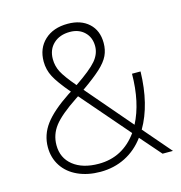

<svg xmlns="http://www.w3.org/2000/svg" viewBox="-107 -808 861 911"><g transform="rotate(-15 324.0 -352.5)"><path d="M582 0 493 -102Q454 -49 398.5 -21Q343 7 276 7Q214 7 165.5 -15Q117 -37 90.5 -77.5Q64 -118 64 -170Q64 -231 101.5 -281.5Q139 -332 225 -389L238 -397Q187 -457 168.5 -492.5Q150 -528 150 -568Q150 -633 192.5 -672.5Q235 -712 306 -712Q371 -712 409.5 -676.5Q448 -641 448 -580Q448 -546 435 -518.5Q422 -491 390 -461.5Q358 -432 298 -390L489 -167Q539 -263 540 -404H582Q578 -242 516 -136L633 0ZM272 -420Q349 -472 377 -505Q405 -538 405 -576Q405 -619 377.5 -645.5Q350 -672 306 -672Q256 -672 225.5 -643.5Q195 -615 195 -568Q195 -534 210.5 -504Q226 -474 272 -420ZM468 -132 265 -367 253 -359Q170 -304 138 -262.5Q106 -221 106 -169Q106 -106 152.5 -69Q199 -32 278 -32Q396 -32 468 -132Z"/></g></svg>

Font: wassup Sans
Style: Light
Weight: 200
Version: Version 2.001